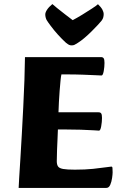

<svg xmlns="http://www.w3.org/2000/svg" viewBox="-20 -918 593 938"><path d="M71.1 0Q71.6 -13 73.8 -50.6Q76.1 -88.2 79.6 -142.8Q83.1 -197.4 86.6 -262.5Q90.1 -327.5 93.6 -394.8Q97.1 -462 99.3 -525.4Q101.5 -588.8 102 -639H473.5Q483 -639 486.8 -632.7Q490.5 -626.5 490.5 -610.6Q490.5 -591.3 486.7 -570.3Q482.8 -549.2 476 -549.2Q472.7 -549.2 447.6 -550.5Q422.5 -551.7 385.4 -553.1Q348.4 -554.5 307.6 -554.5H280.1Q277.9 -546 275.7 -524.3Q273.6 -502.6 271.4 -474.8Q269.1 -447.1 267.8 -419.4Q266.4 -391.7 265.7 -369.4H461.2Q470.8 -369.4 474.6 -363.5Q478.3 -357.6 478.3 -341.8Q478.3 -322.4 474.4 -301.1Q470.6 -279.8 463.8 -279.8Q460.3 -279.8 436.4 -281.5Q412.5 -283.1 374.7 -284.3Q336.9 -285.6 289.3 -285.6H262.9Q262.4 -270.8 261.2 -243.2Q259.9 -215.7 258.7 -185.5Q257.4 -155.3 257.4 -130.3Q257.4 -114.4 263.4 -105.1Q269.4 -95.9 288.5 -92.5Q307.7 -89.1 345.7 -89.1Q396.6 -89.1 434.7 -93.1Q472.7 -97.1 496 -100.6Q519.2 -104.1 523.7 -104.1Q528.5 -104.1 529.4 -98.2Q530.2 -92.3 530.2 -75.7Q530.2 -66.7 527.6 -48.3Q525 -29.9 518.5 -14.9Q511.9 0 499.6 0ZM330.1 -696.3Q322.1 -696.3 316.7 -699.2Q311.3 -702 302.2 -709.1Q283.5 -726 263.4 -748.3Q243.4 -770.5 228.3 -790.9Q213.1 -811.2 207.4 -820.9Q204.2 -827.7 202.7 -834.2Q201.2 -840.7 201.2 -847.7Q201.2 -857.2 209.7 -870.3Q218.2 -883.5 235.8 -898.1Q241.3 -893.1 259.6 -878.1Q277.9 -863.2 299.5 -846.7Q321.2 -830.1 335.1 -819.5Q355.1 -829.9 381.2 -845.8Q407.3 -861.7 429.4 -876.3Q451.6 -890.8 458.6 -897.4Q474.2 -882.5 480.3 -870.8Q486.5 -859 486.5 -848.7Q486.5 -841.7 484.6 -833.6Q482.7 -825.4 476.2 -816.9Q470.4 -809.6 457.6 -795.8Q444.7 -782 428.1 -765.4Q411.5 -748.8 393.9 -733.8Q376.3 -718.8 361 -709.1Q350.2 -702 344.3 -699.2Q338.4 -696.3 330.1 -696.3Z"/></svg>

Font: Briem Hand Thin
Style: Regular
Weight: 100
Designer: Gunnlaugur SE Briem, Eben Sorkin
Foundry: Sorkin Type Co.
Version: Version 1.003